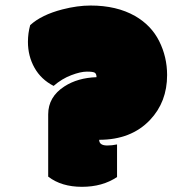

<svg xmlns="http://www.w3.org/2000/svg" viewBox="-20 -684 646 708"><path d="M335.9 -399.4Q266.1 -397 217.3 -365.2Q157.7 -326.7 157.7 -262.2V-32.7Q206.5 4.9 282.2 4.9Q357.9 4.9 411.6 -31.2V-151.4Q393.1 -147.5 375.5 -147.5Q345.7 -147.5 345.7 -168.5Q463.9 -168.5 533.2 -241.7Q596.2 -308.1 596.2 -407.2Q596.2 -474.1 566.9 -532.5Q537.6 -590.8 478 -625Q410.2 -663.6 314 -663.6Q265.6 -663.6 210.4 -649.4Q132.8 -629.4 91.3 -591.3Q83 -561.5 83 -529.8Q83 -477.1 107.2 -434.1Q131.3 -391.1 177.7 -367.2Q208 -393.6 242.7 -406.7Q277.3 -419.9 300.3 -419.9Q323.2 -419.9 329.6 -415.8Q335.9 -411.6 335.9 -399.4Z"/></svg>

Font: Friends & Family
Style: Regular
Weight: 400
Designer: Sarang Kulkarni, Maithili Shingre, Noopur Datye
Foundry: Ek Type
Version: Version 1.000;hotconv 1.0.117;makeotfexe 2.5.65602